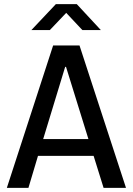

<svg xmlns="http://www.w3.org/2000/svg" viewBox="-20 -905 640 925"><path d="M13 0 236 -686H363L587 0H479L431 -154H163L117 0ZM294 -583 188 -235H406L298 -583ZM131 -760 249 -885H350L466 -760H377L299 -843L220 -760Z"/></svg>

Font: Chivo Mono
Style: Regular
Weight: 400
Monospace: yes
Designer: Hector Gatti
Foundry: Omnibus-Type
Version: Version 1.008; ttfautohint (v1.8.4.7-5d5b)